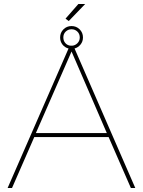

<svg xmlns="http://www.w3.org/2000/svg" viewBox="-20 -938 714 958"><path d="M280 -751Q280 -775 296.5 -791.5Q313 -808 337 -808Q361 -808 377.5 -791.5Q394 -775 394 -751Q394 -731 382 -716Q370 -701 352 -696L655 0H633L522 -254H151L40 0H18L322 -696Q303 -701 291.5 -716Q280 -731 280 -751ZM159 -274H513L337 -681ZM296 -751Q296 -734 306.5 -722.5Q317 -711 333 -710H340Q355 -711 366.5 -722.5Q378 -734 378 -751Q378 -769 366 -780.5Q354 -792 337 -792Q320 -792 308 -780.5Q296 -769 296 -751ZM405 -918 323 -833 307 -845 371 -918Z"/></svg>

Font: Raleway
Style: Thin
Weight: 100
Designer: Matt McInerney, Pablo Impallari, Rodrigo Fuenzalida
Foundry: Matt McInerney, Pablo Impallari, Rodrigo Fuenzalida
Version: Version 3.000